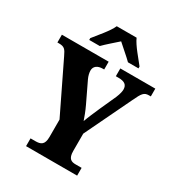

<svg xmlns="http://www.w3.org/2000/svg" viewBox="-215 -1065 1105 1198"><g transform="rotate(30 337.5 -465.5)"><path d="M166 -784V-771H242C265 -795 314 -837 343 -863C371 -837 424 -793 445 -771H521V-784C492 -822 434 -886 415 -931H272C253 -886 195 -822 166 -784ZM156 0H524V-56H481C451 -56 426 -64 426 -121V-246L587 -581C616 -643 627 -658 662 -658H675V-714H423V-658H442C485 -658 506 -644 506 -609C506 -599 503 -579 490 -548L438 -433C419 -389 401 -349 389 -315C378 -346 369 -372 351 -410L282 -554C273 -573 268 -594 268 -610C268 -640 291 -658 330 -658H339V-714H2V-658H14C53 -658 62 -645 81 -605L254 -248V-122C254 -65 228 -56 191 -56H156Z"/></g></svg>

Font: Noto Serif Tamil SemiCondensed ExtraBold
Style: Regular
Weight: 800
Width: 4
Designer: Indian Type Foundry, Tom Grace, and the Monotype Design Team
Foundry: Monotype Imaging Inc.
Version: Version 2.004